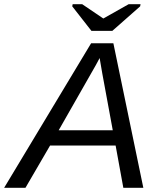

<svg xmlns="http://www.w3.org/2000/svg" viewBox="-69 -894 756 914"><path d="M518.1 0 481.4 -201.2H169.4L52.2 0H-49.3L364.7 -688H470.7L613.3 0ZM405.3 -617.7Q398.9 -605 387.2 -584Q375.5 -563 210.4 -273.9H467.8L418 -543.9ZM465.8 -747.1H366.2L274.9 -863.8L276.9 -874H322.3L422.4 -806.2H423.3L543.5 -874H600.1L598.1 -863.8Z"/></svg>

Font: Liberation Sans
Style: Italic
Weight: 400
Italic angle: -12°
Designer: Steve Matteson
Foundry: Ascender Corporation
Version: Version 2.1.5